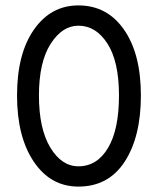

<svg xmlns="http://www.w3.org/2000/svg" viewBox="-20 -682 584 710"><path d="M501 -329Q501 -176 441 -84Q381 8 270 8Q167 8 105 -84Q43 -176 43 -329Q43 -483 105.5 -572.5Q168 -662 270 -662Q376 -662 438.5 -572.5Q501 -483 501 -329ZM270 -67Q339 -67 379.5 -135Q420 -203 420 -329Q420 -454 377.5 -520.5Q335 -587 270 -587Q210 -587 167 -519.5Q124 -452 124 -329Q124 -206 166 -136.5Q208 -67 270 -67Z"/></svg>

Font: Hind Madurai
Style: Regular
Weight: 400
Designer: Jyotish Sonowal
Foundry: Indian Type Foundry
Version: Version 1.001;PS 1.0;hotconv 1.0.86;makeotf.lib2.5.63406; tt